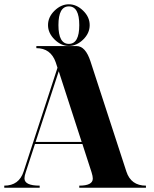

<svg xmlns="http://www.w3.org/2000/svg" viewBox="-20 -880 724 900"><path d="M205.1 -762.2Q205.1 -800.3 235.8 -830.1Q266.6 -859.9 302.7 -859.9Q338.9 -859.9 369.6 -830.1Q400.4 -800.3 400.4 -762.2Q400.4 -724.1 369.6 -694.3Q338.9 -664.6 302.7 -664.6Q266.6 -664.6 235.8 -694.8Q205.1 -725.1 205.1 -762.2ZM351.6 -762.2Q351.6 -850.1 302.7 -850.1Q253.9 -850.1 253.9 -762.2Q253.9 -674.3 302.7 -674.3Q351.6 -674.3 351.6 -762.2ZM362.8 -214.8 255.4 -545.9 147 -214.8ZM366.2 -205.1H144L100.6 -72.3Q94.7 -55.7 94.7 -43.9Q94.7 -9.8 166 -9.8V0H0V-9.8Q69.3 -9.8 90.8 -76.2L249.5 -562.5L241.2 -587.9Q217.8 -654.3 150.4 -654.3V-664.1H338.9Q380.9 -664.1 404.3 -591.8L572.3 -76.2Q593.8 -9.8 664.1 -9.8V0H351.6V-9.8Q415 -9.8 415 -43Q415 -54.2 409.2 -72.3Z"/></svg>

Font: spinwerad
Style: Bold
Weight: 700
Width: 7
Version: Version 0.3